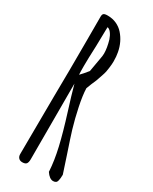

<svg xmlns="http://www.w3.org/2000/svg" viewBox="-200 -808 690 866"><g transform="rotate(30 144.5 -375.0)"><path d="M208 -17V-20Q205 -73 190 -138Q175 -203 146 -295Q124 -364 109 -419V-25Q109 -9 103.5 -1.5Q98 6 82 6Q70 6 63 -1.5Q56 -9 56 -21V-29L58 -323Q60 -453 60 -616V-739Q60 -751 65 -755.5Q70 -760 86 -760Q111 -760 132 -750.5Q153 -741 168 -724Q199 -689 208 -640Q212 -620 212 -594Q212 -579 209.5 -561Q207 -543 206 -538Q204 -528 197 -508Q190 -488 188 -482L176 -454L166 -428Q167 -392 178.5 -337Q190 -282 204 -235Q214 -202 240 -125L269 -37V-35Q269 -18 266 -6Q263 10 245 10Q226 10 208 -17ZM141 -503 156 -589Q157 -594 157 -603Q157 -632 146 -670Q140 -688 130.5 -700.5Q121 -713 111 -714L109 -614Q106 -547 106 -510Q106 -475 107 -464Q121 -478 141 -503Z"/></g></svg>

Font: Amatic SC
Style: Bold
Weight: 700
Designer: Multiple Designers
Foundry: Vernon Adams
Version: Version 2.505